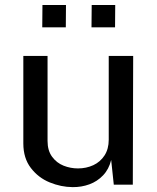

<svg xmlns="http://www.w3.org/2000/svg" viewBox="-20 -743 630 772"><path d="M73.8 -166.1V-518.2H171.2V-176.2Q171.2 -137.5 189.5 -112.7Q207.8 -87.9 235.7 -76.8Q263.5 -65.8 293.4 -65.8Q326.8 -65.8 355.1 -78.8Q383.3 -91.9 400.3 -118Q417.2 -144.1 417.2 -181.2V-518.2H515.5L514 -0.6H437.5L427 -99.8Q418 -62.6 394.4 -37.9Q370.8 -13.2 339.2 -1.8Q307.7 9.7 272.2 9.4Q225.4 9.1 179.8 -9.6Q134.2 -28.2 104 -67.7Q73.8 -107.1 73.8 -166.1ZM348.7 -723H443.3L442.6 -633H347.9ZM150.7 -723H245.3L244.6 -633H149.9Z"/></svg>

Font: Public Sans VF
Style: Regular
Weight: 400
Designer: Pablo Impallari, Rodrigo Fuenzalida (Modified by Dan O. Williams and USWDS)
Version: Version 1.003